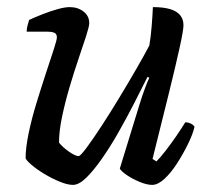

<svg xmlns="http://www.w3.org/2000/svg" viewBox="-20 -520 595 540"><path d="M185 0Q170 0 148 -9Q126 -18 104.5 -31Q83 -44 68.5 -56.5Q54 -69 52 -75Q52 -104 60.5 -145Q69 -186 82.5 -230Q96 -274 109 -313.5Q122 -353 131 -380.5Q140 -408 140 -415Q140 -425 132.5 -428Q125 -431 113 -431H55Q55 -441 58 -450.5Q61 -460 62 -464Q77 -471 98.5 -479.5Q120 -488 141 -494Q162 -500 176 -500Q199 -500 215 -487.5Q231 -475 231 -455Q231 -446 222.5 -419.5Q214 -393 201 -355Q188 -317 175.5 -274.5Q163 -232 154.5 -191.5Q146 -151 146 -119Q156 -106 174 -93.5Q192 -81 201 -81Q206 -81 223.5 -104.5Q241 -128 265.5 -165.5Q290 -203 316 -246Q342 -289 364.5 -328Q387 -367 400 -392Q404 -415 406.5 -445.5Q409 -476 410 -500Q439 -500 458 -494.5Q477 -489 486.5 -477.5Q496 -466 496 -449Q496 -435 485 -385Q474 -335 454.5 -256Q435 -177 409 -73L420 -66Q431 -77 446.5 -97Q462 -117 477 -139Q492 -161 501 -176Q510 -176 517.5 -172Q525 -168 527 -163Q522 -142 508.5 -114.5Q495 -87 478 -60.5Q461 -34 442.5 -17Q424 0 408 0Q393 0 372.5 -8.5Q352 -17 336 -28Q320 -39 317 -46L372 -225Q380 -251 388 -272.5Q396 -294 400 -301L395 -304Q378 -270 357 -229Q336 -188 313 -147.5Q290 -107 266.5 -73.5Q243 -40 222.5 -20Q202 0 185 0Z"/></svg>

Font: Texturina Medium
Style: Italic
Weight: 500
Italic angle: -11°
Designer: Guillermo Torres Carreño
Foundry: Omnibus-Type
Version: Version 1.002